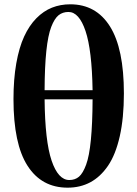

<svg xmlns="http://www.w3.org/2000/svg" viewBox="-20 -846 630 883"><path d="M303.2 -826.2Q421.9 -826.2 485.8 -724.4Q549.8 -622.6 549.8 -416Q549.8 -303.7 530.8 -219.2Q511.7 -134.8 476.8 -83.7Q441.9 -32.7 395.5 -7.8Q349.1 17.1 291 17.1Q171.4 17.1 106.7 -83.5Q42 -184.1 42 -390.1Q42 -481.4 54.9 -554.7Q67.9 -627.9 91.1 -678.2Q114.3 -728.5 147.2 -762Q180.2 -795.4 219 -810.8Q257.8 -826.2 303.2 -826.2ZM185.1 -431.2H405.8Q402.8 -615.7 373.3 -703.4Q343.8 -791 294.9 -791Q268.1 -791 249.3 -775.9Q230.5 -760.7 215.6 -722.2Q200.7 -683.6 193.1 -611.3Q185.5 -539.1 185.1 -431.2ZM405.8 -389.2H185.1Q187 -196.8 217.3 -107.4Q247.6 -18.1 298.8 -18.1Q325.2 -18.1 343.3 -33.4Q361.3 -48.8 376 -88.4Q390.6 -127.9 397.9 -202.4Q405.3 -276.9 405.8 -389.2Z"/></svg>

Font: Noto Serif JP Black
Style: Regular
Weight: 900
Designer: Ryoko NISHIZUKA  (kana & ideographs); Frank Grießhammer (Latin, Greek & Cyrillic); Wenlong ZHANG  (bopomofo); Sandoll Co
Foundry: Adobe Systems Incorporated
Version: Version 1.001;PS 1.001;hotconv 16.6.54;makeotf.lib2.5.65590